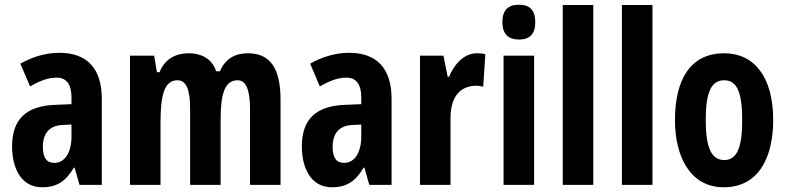

<svg xmlns="http://www.w3.org/2000/svg" viewBox="-20 -781 3320 811"><path d="M230 -558C175 -558 116 -541 66 -512L107 -416C153 -442 185 -453 220 -453C263 -453 282 -421 282 -370V-341L210 -338C93 -333 31 -279 31 -163C31 -74 67 10 158 10C222 10 259 -17 292 -73H295L316 0H410V-363C410 -494 346 -558 230 -558ZM244 -253 282 -255V-204C282 -136 253 -93 210 -93C178 -93 161 -113 161 -161C161 -216 188 -251 244 -253Z M1027 -556C974 -556 932 -534 909 -480H893C878 -527 838 -556 776 -556C728 -556 677 -536 654 -476H643L631 -546H529V0H658V-262C658 -380 674 -442 730 -442C767 -442 783 -401 783 -324V0H912V-278C912 -389 931 -442 984 -442C1020 -442 1036 -398 1036 -323V0H1165V-360C1165 -493 1121 -556 1027 -556Z M1454 -558C1399 -558 1340 -541 1290 -512L1331 -416C1377 -442 1409 -453 1444 -453C1487 -453 1506 -421 1506 -370V-341L1434 -338C1317 -333 1255 -279 1255 -163C1255 -74 1291 10 1382 10C1446 10 1483 -17 1516 -73H1519L1540 0H1634V-363C1634 -494 1570 -558 1454 -558ZM1468 -253 1506 -255V-204C1506 -136 1477 -93 1434 -93C1402 -93 1385 -113 1385 -161C1385 -216 1412 -251 1468 -253Z M1995 -556C1938 -556 1898 -508 1877 -457H1871L1853 -546H1754V0H1883V-279C1882 -364 1917 -419 1994 -419C1997 -419 2013 -418 2021 -414L2030 -552C2014 -556 2003 -556 1995 -556Z M2172 -761C2124 -761 2102 -736 2102 -687C2102 -639 2126 -614 2172 -614C2219 -614 2241 -639 2241 -687C2241 -735 2221 -761 2172 -761ZM2236 -546H2107V0H2236Z M2486 0V-760H2357V0Z M2736 0V-760H2607V0Z M3246 -274C3246 -457 3165 -556 3039 -556C2893 -556 2831 -440 2831 -274C2831 -120 2895 10 3037 10C3189 10 3246 -123 3246 -274ZM2961 -273C2961 -391 2984 -442 3039 -442C3093 -442 3115 -391 3115 -274C3115 -157 3093 -105 3039 -105C2985 -105 2961 -158 2961 -273Z"/></svg>

Font: Noto Sans Gurmukhi ExtraCondensed
Style: Bold
Weight: 700
Width: 2
Designer: Jelle Bosma - Monotype Design Team
Foundry: Monotype Imaging Inc.
Version: Version 2.004